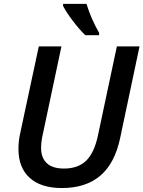

<svg xmlns="http://www.w3.org/2000/svg" viewBox="-20 -951 733 981"><path d="M692.9 -713.9 594.2 -247.1Q566.9 -116.7 492.7 -53.5Q418.5 9.8 295.9 9.8Q189.9 9.8 132.1 -42Q74.2 -93.8 74.2 -190.9Q74.2 -231.4 84 -273.9L178.2 -713.9H293.9L200.2 -272Q189.9 -229 189.9 -194.8Q189.9 -145 219 -117.4Q248 -89.8 307.1 -89.8Q377.9 -89.8 419.4 -129.2Q460.9 -168.5 480 -256.8L577.1 -713.9ZM486.3 -771H416Q384.3 -801.8 351.6 -845Q318.8 -888.2 302.2 -920.9V-931.2H421.9Q444.8 -856 486.3 -783.2Z"/></svg>

Font: TypoPRO Open Sans
Style: Italic
Weight: 600
Italic angle: -12°
Foundry: Ascender Corporation
Version: Version 1.10